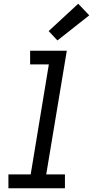

<svg xmlns="http://www.w3.org/2000/svg" viewBox="-20 -1006 497 1026"><path d="M25 0V-74H144L241 -662H141V-735H337L227 -74H327V0ZM287 -790 240 -840 398 -986 457 -924Z"/></svg>

Font: Zed Sans Extended
Style: Italic
Weight: 400
Width: 7
Italic angle: -9°
Designer: Belleve Invis
Foundry: Belleve Invis
Version: Version 1.0.0; ttfautohint (v1.8.4)